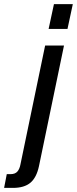

<svg xmlns="http://www.w3.org/2000/svg" viewBox="-130 -749 375 936"><path d="M107 -608 133 -729H225L199 -608ZM-110 167 -97 100H-79Q-56 100 -45 87Q-34 74 -30 51L90 -527H182L60 61Q48 117 18 142Q-12 167 -67 167Z"/></svg>

Font: Mona Sans Condensed Medium
Style: Italic
Weight: 500
Width: 3
Italic angle: -11.7°
Designer: Deni Anggara
Foundry: GitHub
Version: Version 1.001; ttfautohint (v1.8.4.7-5d5b);gftools[0.9.31]